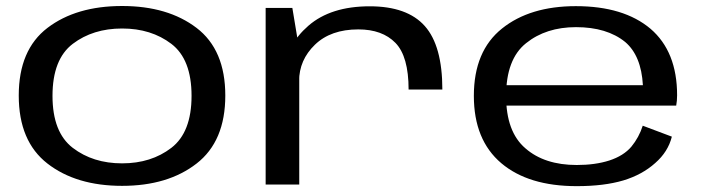

<svg xmlns="http://www.w3.org/2000/svg" viewBox="-20 -615 2346 640"><path d="M387 4.5Q539.5 4.5 635.2 -69.8Q731 -144 731 -296.5Q731 -449 635.2 -522Q539.5 -595 387 -595Q234 -595 138.2 -522Q42.5 -449 42.5 -296.5Q42.5 -144 138.2 -69.8Q234 4.5 387 4.5ZM387 -70.5Q290 -70.5 222.5 -122.2Q155 -174 155 -295.5Q155 -417.5 222.5 -468.8Q290 -520 387 -520Q484 -520 551.2 -468.8Q618.5 -417.5 618.5 -295.5Q618.5 -174 551.2 -122.2Q484 -70.5 387 -70.5Z M1342 -316.5H1454.5Q1454.5 -462.5 1396 -528.2Q1337.5 -594 1212.5 -594Q1082.5 -594 1008 -529.2Q933.5 -464.5 933.5 -381.5L977 -344.5Q977 -415 1029.8 -466Q1082.5 -517 1174.5 -517Q1254.5 -517 1298.2 -472Q1342 -427 1342 -316.5ZM865.5 0H977.5V-450L954.5 -588.5H865.5Z M1902.5 5.5V-65Q1795 -65 1731.5 -120.5Q1667 -175.5 1667 -295Q1667 -418 1733.5 -471Q1800 -524.5 1900 -524.5Q2003 -524.5 2064 -475Q2117.5 -429.5 2123 -331H1654.5V-263H2234Q2237 -279 2237 -297.5Q2237 -443 2148.5 -519Q2059 -594.5 1899.5 -594.5Q1746.5 -594.5 1653.5 -520Q1559.5 -445 1559.5 -295.5Q1559.5 -148.5 1651 -71Q1741.5 5.5 1902.5 5.5ZM1902.5 -65V5.5Q1993.5 5.5 2057.5 -13.5Q2120.5 -32.5 2164 -71.5Q2207 -109 2219.5 -159.5L2122.5 -196Q2110 -157 2084.5 -126Q2058.5 -95.5 2011 -80Q1964 -65 1902.5 -65Z"/></svg>

Font: Anybody Expanded
Style: Regular
Weight: 400
Width: 7
Version: Version 1.113;gftools[0.9.25]